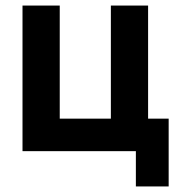

<svg xmlns="http://www.w3.org/2000/svg" viewBox="-20 -544 653 691"><path d="M469 127H587V-117H513V-524H379V-117H195V-524H61V0H469Z"/></svg>

Font: FIGSv2-sans-serif
Style: Bold
Weight: 700
Designer: Matt McInerney, Pablo Impallari, Rodrigo Fuenzalida,Mirko Velimirovic
Foundry: Matt McInerney, Pablo Impallari, Rodrigo Fuenzalida
Version: Version 4.021;hotconv 1.0.109;makeotfexe 2.5.65596